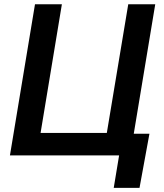

<svg xmlns="http://www.w3.org/2000/svg" viewBox="-20 -748 790 924"><path d="M606.4 0H27.8L148.4 -727.5H277.8L175.3 -108.4H494.1L597.2 -727.5H727.1ZM527.3 156.2 553.2 0H513.2L530.3 -104.5H699.2L651.4 156.2Z"/></svg>

Font: Inter SemiBold
Style: Italic
Weight: 600
Italic angle: -9.3988°
Designer: Rasmus Andersson
Foundry: rsms
Version: Version 4.001;git-66647c0bb